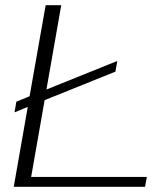

<svg xmlns="http://www.w3.org/2000/svg" viewBox="-20 -720 642 740"><path d="M546 -38 539 0H33L87 -308L36 -287L43 -328L94 -349L156 -700H216L159 -375L432 -485L425 -444L152 -334L100 -38Z"/></svg>

Font: Fahkwang ExtraLight
Style: Italic
Weight: 275
Italic angle: -10°
Designer: Suppakit Chalermlarp | Katatrad Co.,Ltd.
Foundry: Cadson Demak Co.,Ltd.
Version: Version 1.000; ttfautohint (v1.6)